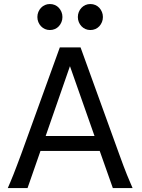

<svg xmlns="http://www.w3.org/2000/svg" viewBox="-20 -953 721 973"><path d="M334.5 -617.7 211.4 -263.7H459ZM19.5 0Q25.9 -14.6 32.7 -30.8Q39.6 -46.9 47.6 -67.1Q55.7 -87.4 65.4 -113.3Q75.2 -139.2 87.9 -173.3L283.2 -712.9H388.2L583.5 -173.3Q595.7 -139.2 605.5 -113.3Q615.2 -87.4 623.5 -67.1Q631.8 -46.9 638.7 -30.8Q645.5 -14.6 651.9 0H551.8L485.4 -188H185.1L119.6 0ZM169.4 -866.7Q169.4 -880.4 174.3 -892.3Q179.2 -904.3 187.7 -913.3Q196.3 -922.4 207.8 -927.5Q219.2 -932.6 232.9 -932.6Q246.6 -932.6 258.3 -927.5Q270 -922.4 278.3 -913.3Q286.6 -904.3 291.5 -892.3Q296.4 -880.4 296.4 -866.7Q296.4 -853 291.5 -841.1Q286.6 -829.1 278.3 -820.1Q270 -811 258.3 -805.9Q246.6 -800.8 232.9 -800.8Q219.2 -800.8 207.8 -805.9Q196.3 -811 187.7 -820.1Q179.2 -829.1 174.3 -841.1Q169.4 -853 169.4 -866.7ZM374.5 -866.7Q374.5 -880.4 379.4 -892.3Q384.3 -904.3 392.8 -913.3Q401.4 -922.4 412.8 -927.5Q424.3 -932.6 438 -932.6Q451.7 -932.6 463.4 -927.5Q475.1 -922.4 483.4 -913.3Q491.7 -904.3 496.6 -892.3Q501.5 -880.4 501.5 -866.7Q501.5 -853 496.6 -841.1Q491.7 -829.1 483.4 -820.1Q475.1 -811 463.4 -805.9Q451.7 -800.8 438 -800.8Q424.3 -800.8 412.8 -805.9Q401.4 -811 392.8 -820.1Q384.3 -829.1 379.4 -841.1Q374.5 -853 374.5 -866.7Z"/></svg>

Font: Andika Afr
Style: Regular
Weight: 400
Designer: Victor Gaultney, Annie Olsen, Julie Remington, Don Collingsworth, Eric Hays, Becca Hirsbrunner
Foundry: SIL International
Version: Version 5.000